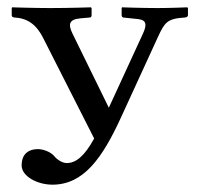

<svg xmlns="http://www.w3.org/2000/svg" viewBox="-20 -482 545 524"><path d="M277 -188 178 -390C166 -415 167 -429 200 -432L223 -434C228 -434 230 -436 230 -441V-460L228 -462C228 -462 167 -460 117 -460C76 -460 13 -462 13 -462L12 -460V-440C12 -436 16 -434 22 -434C70 -431 89 -396 100 -374L237 -104C210 -55 187 -37 162 -37C149 -37 134 -48 128 -56C118 -68 97 -75 84 -75C53 -75 39 -57 39 -31C39 0 83 22 123 22C208 22 259 -50 310 -161L411 -381C429 -420 436 -431 482 -434C486 -434 493 -435 493 -441V-460L491 -462C491 -462 443 -460 411 -460C369 -460 313 -462 313 -462L312 -460V-441C312 -437 314 -434 318 -434L337 -432C366 -429 389 -431 370 -390Z"/></svg>

Font: Linux Libertine O C
Style: Regular
Weight: 400
Designer: Philipp H. Poll
Foundry: Philipp H. Poll
Version: Version 4.0.3